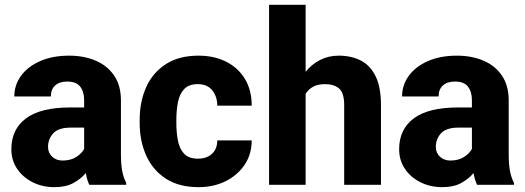

<svg xmlns="http://www.w3.org/2000/svg" viewBox="-20 -770 2189 800"><path d="M352.1 0Q342.8 -19 337.4 -48.8Q316.9 -24.4 285.6 -7.3Q254.4 9.8 206.5 9.8Q157.2 9.8 116.5 -10.5Q75.7 -30.8 51.5 -66.4Q27.3 -102.1 27.3 -148.4Q27.3 -231 88.1 -276.6Q148.9 -322.3 273.4 -322.3H330.6V-352.5Q330.6 -388.2 314 -409.2Q297.4 -430.2 259.8 -430.2Q228 -430.2 210 -414.1Q191.9 -397.9 191.9 -368.2H39.6Q39.6 -415.5 67.6 -454.1Q95.7 -492.7 147.2 -515.4Q198.7 -538.1 268.1 -538.1Q330.1 -538.1 378.7 -517.3Q427.2 -496.6 455.6 -455.1Q483.9 -413.6 483.9 -351.6V-130.4Q483.9 -83 489.5 -55.7Q495.1 -28.3 505.9 -8.3V0ZM241.2 -101.1Q274.9 -101.1 297.9 -116Q320.8 -130.9 330.6 -149.4V-238.3H274.9Q223.6 -238.3 201.9 -214.6Q180.2 -190.9 180.2 -157.7Q180.2 -133.3 197.3 -117.2Q214.4 -101.1 241.2 -101.1Z M804.7 -108.9Q841.3 -108.9 863.3 -129.2Q885.3 -149.4 885.3 -185.1H1028.8Q1028.8 -127.4 999.3 -83.5Q969.7 -39.6 919.9 -14.9Q870.1 9.8 807.6 9.8Q725.6 9.8 671.1 -25.6Q616.7 -61 589.4 -121.6Q562 -182.1 562 -257.8V-270.5Q562 -346.2 589.1 -406.7Q616.2 -467.3 670.9 -502.7Q725.6 -538.1 807.1 -538.1Q872.6 -538.1 922.4 -512.9Q972.2 -487.8 1000.5 -441.2Q1028.8 -394.5 1028.8 -329.6H885.3Q885.3 -367.2 864.7 -393.3Q844.2 -419.4 803.7 -419.4Q766.6 -419.4 747.3 -398.7Q728 -377.9 721.4 -344Q714.8 -310.1 714.8 -270.5V-257.8Q714.8 -217.8 721.4 -183.8Q728 -149.9 747.3 -129.4Q766.6 -108.9 804.7 -108.9Z M1253.4 -750V-470.7Q1278.8 -502.4 1314 -520.3Q1349.1 -538.1 1391.6 -538.1Q1443.8 -538.1 1483.4 -517.8Q1522.9 -497.6 1545.2 -452.1Q1567.4 -406.7 1567.4 -331.1V0H1414.1V-332Q1414.1 -382.8 1393.1 -401.1Q1372.1 -419.4 1334 -419.4Q1303.7 -419.4 1284.2 -408.4Q1264.6 -397.5 1253.4 -378.9V0H1101.1V-750Z M1967.8 0Q1958.5 -19 1953.1 -48.8Q1932.6 -24.4 1901.4 -7.3Q1870.1 9.8 1822.3 9.8Q1772.9 9.8 1732.2 -10.5Q1691.4 -30.8 1667.2 -66.4Q1643.1 -102.1 1643.1 -148.4Q1643.1 -231 1703.9 -276.6Q1764.6 -322.3 1889.2 -322.3H1946.3V-352.5Q1946.3 -388.2 1929.7 -409.2Q1913.1 -430.2 1875.5 -430.2Q1843.8 -430.2 1825.7 -414.1Q1807.6 -397.9 1807.6 -368.2H1655.3Q1655.3 -415.5 1683.3 -454.1Q1711.4 -492.7 1762.9 -515.4Q1814.5 -538.1 1883.8 -538.1Q1945.8 -538.1 1994.4 -517.3Q2043 -496.6 2071.3 -455.1Q2099.6 -413.6 2099.6 -351.6V-130.4Q2099.6 -83 2105.2 -55.7Q2110.8 -28.3 2121.6 -8.3V0ZM1856.9 -101.1Q1890.6 -101.1 1913.6 -116Q1936.5 -130.9 1946.3 -149.4V-238.3H1890.6Q1839.4 -238.3 1817.6 -214.6Q1795.9 -190.9 1795.9 -157.7Q1795.9 -133.3 1813 -117.2Q1830.1 -101.1 1856.9 -101.1Z"/></svg>

Font: Vazirmatn FD ExtraBold
Style: Regular
Weight: 800
Designer: Saber Rastikerdar
Foundry: Saber Rastikerdar
Version: Version 33.003